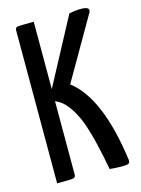

<svg xmlns="http://www.w3.org/2000/svg" viewBox="-109 -764 607 829"><g transform="rotate(-15 194.5 -349.5)"><path d="M335 -701Q380 -701 368 -677L207 -398Q328 -306 367 -18Q368 -6 361.5 -2Q355 2 334 2Q307 2 277 -1Q254 -127 229.5 -201Q205 -275 165 -318Q148 -335 125 -345V-17Q125 -4 114.5 -2Q104 0 42 0V-684Q42 -696 52.5 -698Q63 -700 125 -700V-399L283 -695Q311 -701 335 -701Z"/></g></svg>

Font: Yanone Kaffeesatz
Style: Regular
Weight: 400
Designer: Yanone (Cyrillic: Daniel Pouzeot)
Foundry: Yanone
Version: Version 1.003;PS 001.003;hotconv 1.0.88;makeotf.lib2.5.64775